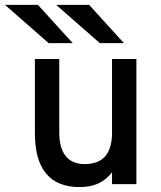

<svg xmlns="http://www.w3.org/2000/svg" viewBox="-66 -752 658 784"><path d="M260 12Q168.5 12 122.5 -43Q76.5 -98 76.5 -208V-511H176V-212.5Q176 -147.5 202.2 -114.8Q228.5 -82 280 -82Q336 -82 363.8 -114.2Q391.5 -146.5 391.5 -210.5V-511H491V0H391.5V-48.5Q367.5 -17.5 335.5 -2.8Q303.5 12 260 12ZM132.5 -576 -45.5 -732H89L231 -576ZM341.5 -576 163.5 -732H298L440 -576Z"/></svg>

Font: Overpass Medium
Style: Regular
Weight: 500
Designer: Delve Withrington, Dave Bailey, Thomas Jockin
Foundry: Delve Fonts LLC
Version: Version 4.000